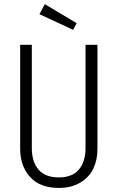

<svg xmlns="http://www.w3.org/2000/svg" viewBox="-20 -903 571 934"><path d="M198.2 -882.8 353 -790 335.9 -757.8 171.9 -834ZM454.1 -685.1V-178.2Q454.1 -125 434.1 -83Q414.1 -41 370.8 -14.9Q327.6 11.2 266.1 11.2Q174.3 11.2 126.2 -42.2Q78.1 -95.7 78.1 -178.2V-685.1H134.8V-183.1Q134.8 -115.7 167.5 -77.9Q200.2 -40 266.1 -40Q332 -40 364 -78.4Q396 -116.7 396 -183.1V-685.1Z"/></svg>

Font: Fira Sans Compressed Light
Style: Regular
Weight: 300
Width: 1
Designer: Carrois Corporate & Edenspiekermann AG
Foundry: Carrois Corporate GbR & Edenspiekermann AG
Version: Version 4.203;PS 004.203;hotconv 1.0.88;makeotf.lib2.5.64775